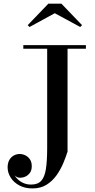

<svg xmlns="http://www.w3.org/2000/svg" viewBox="-20 -996 516 1046"><path d="M448 -750V-730.5H348V-170Q339 -141 324.5 -106.5Q310 -72 287.8 -40.8Q265.5 -9.5 233.5 10.5Q201.5 30.5 157 30.5Q115 30.5 84.5 13.8Q54 -3 37.8 -29.2Q21.5 -55.5 21.5 -84Q21.5 -107.5 30.5 -123.8Q39.5 -140 54.5 -148.5Q69.5 -157 87.5 -157Q102.5 -157 117.5 -150Q132.5 -143 142.8 -128.2Q153 -113.5 153 -90.5Q153 -68.5 142.8 -54.2Q132.5 -40 116.5 -33.2Q100.5 -26.5 83 -28Q74 -29 65.2 -35.8Q56.5 -42.5 54 -53Q60.5 -36 74 -22Q87.5 -8 106.8 0.8Q126 9.5 149.5 9.5Q186 9.5 204.8 -11.2Q223.5 -32 230.2 -76.2Q237 -120.5 237 -190V-730.5H107V-750ZM141 -849 131 -859 243.5 -976H314.5L427 -859L417 -849L278.5 -924Z"/></svg>

Font: Bodoni Moda 11pt Medium
Style: Regular
Weight: 500
Designer: Owen Earl
Foundry: indestructible type
Version: Version 2.004